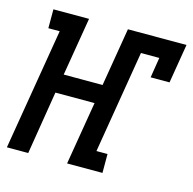

<svg xmlns="http://www.w3.org/2000/svg" viewBox="-91 -604 692 687"><g transform="rotate(15 255.0 -260.0)"><path d="M-8 0 67 -450H25V-520H157L121 -304H265L301 -520H518L494 -375H424L436 -450H368L305 -70H346V0H215L254 -234H109L71 0Z"/></g></svg>

Font: Iosevka Gothic
Style: Italic
Weight: 400
Italic angle: -9°
Monospace: yes
Designer: Belleve Invis
Foundry: Belleve Invis
Version: Version 15.5.1; ttfautohint (v1.8.4)